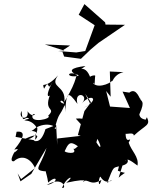

<svg xmlns="http://www.w3.org/2000/svg" viewBox="-20 -899 743 937"><path d="M61 -256C109 -262 94 -222 53 -173C38 -160 92 -187 51 -155C63 -178 16 -107 48 -112C86 -147 130 -126 151 -79L83 -25L66 -53L80 -14L133 -51L207 -177C175 -73 130 -68 220 -61C192 -68 207 -65 215 -8C263 -52 267 -7 208 4C287 -44 308 24 283 18C305 -40 352 -46 303 -7C436 -36 378 -3 386 -13C412 -30 419 12 475 -21C459 30 459 -30 470 -37C503 21 556 -47 503 -6C536 -91 531 -78 562 -88C647 -100 573 -154 594 -113C555 -170 569 -119 569 -136C522 -72 578 -140 555 -66C601 -46 599 -69 559 -32C591 -128 581 -143 651 -91C659 -134 621 -162 608 -203C630 -243 594 -185 593 -246C602 -244 633 -255 633 -237C691 -291 716 -286 697 -327C672 -287 737 -343 663 -285C745 -332 665 -297 660 -341C693 -413 665 -402 664 -419C663 -408 647 -476 611 -447L578 -452L614 -372L517 -379L498 -455L520 -427L516 -550L583 -547C529 -535 528 -487 527 -508C536 -502 465 -463 436 -491C440 -509 441 -455 444 -525C453 -541 395 -521 423 -514C395 -603 344 -534 397 -577C325 -568 307 -553 365 -529C297 -516 306 -559 364 -532C341 -534 369 -523 294 -402C304 -485 218 -469 263 -531C196 -457 183 -506 195 -466C226 -525 206 -439 237 -500C188 -409 229 -421 233 -456C181 -348 260 -379 215 -334C239 -320 120 -292 140 -340C161 -353 145 -315 114 -356C125 -312 65 -315 85 -358C91 -283 102 -340 122 -319C110 -317 91 -313 113 -310C72 -305 127 -327 158 -278C113 -238 122 -272 156 -254L151 -214L56 -231ZM392 -357 360 -240 374 -236 259 -223V-192L254 -289L202 -269C175 -181 141 -222 140 -208C161 -220 193 -265 90 -216C174 -217 166 -291 157 -277C226 -313 271 -266 247 -271C269 -358 268 -321 298 -392C245 -400 302 -439 298 -351C304 -445 308 -462 358 -392C339 -461 422 -437 378 -393C426 -448 472 -414 387 -372C432 -400 423 -381 396 -441L424 -400ZM445 -287C408 -254 425 -199 491 -261C427 -270 446 -262 427 -217C461 -229 448 -332 350 -320C427 -235 442 -230 403 -169C478 -185 429 -187 451 -229C487 -169 468 -154 425 -258C369 -205 348 -217 409 -221C342 -177 351 -170 338 -173C362 -141 291 -155 296 -162C325 -226 331 -202 420 -145L444 -183L472 -279L492 -313L441 -286ZM283 -651 293 -623 375 -612 423 -658 461 -690 590 -778 495 -779 493 -790 392 -879 364 -827 442 -776 396 -650 352 -643 264 -650 294 -652 199 -682 322 -677Z"/></svg>

Font: Hussar Lance
Style: Regular
Weight: 700
Foundry: Cannot Into Space Fonts, PlusOne Fonts
Version: Version 2.27